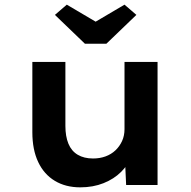

<svg xmlns="http://www.w3.org/2000/svg" viewBox="-20 -795 820 825"><path d="M325 10Q262 10 215.5 -18Q169 -46 144 -99Q119 -152 119 -227V-529H261V-254Q261 -209 274 -177.5Q287 -146 314 -130Q341 -114 380 -114Q409 -114 433.5 -123Q458 -132 476 -149Q494 -166 504.5 -189Q515 -212 515 -240V-529H657V0H522L517 -109L543 -121Q531 -87 500.5 -56.5Q470 -26 425 -8Q380 10 325 10ZM345 -607 216 -731 267 -775 406 -693H376L515 -775L566 -731L437 -607Z"/></svg>

Font: Lexend Exa SemiBold
Style: Regular
Weight: 600
Designer: Bonnie Shaver-Troup, Thomas Jockin
Foundry: Lexend
Version: Version 1.007